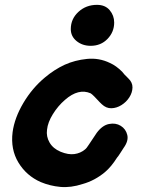

<svg xmlns="http://www.w3.org/2000/svg" viewBox="-20 -772 585 792"><path d="M321 -13Q371 -27 413 -62Q439 -84 463 -122Q467 -126 476.5 -141Q486 -156 490 -162Q511 -191 505 -215.5Q499 -240 478 -253Q457 -266 429.5 -260.5Q402 -255 379 -224Q378 -222 347 -176Q337 -160 330 -155Q312 -140 287 -136.5Q262 -133 230 -146Q199 -159 184.5 -184Q170 -209 174 -237Q177 -267 198 -301Q219 -335 248 -360Q304 -409 354 -387Q359 -384 369 -374Q398 -343 400 -342Q418 -325 439.5 -325.5Q461 -326 481 -338.5Q501 -351 513.5 -370.5Q526 -390 526.5 -411Q527 -432 509 -449L494 -464Q485 -474 484 -476Q459 -501 434 -512Q389 -534 339 -529Q289 -524 247 -505Q204 -485 166 -453Q113 -409 76.5 -347.5Q40 -286 32 -227Q23 -156 56 -101.5Q89 -47 148 -21Q186 -5 229 -1Q272 3 321 -13ZM354 -583Q396 -583 423.5 -611.5Q451 -640 451 -679Q451 -708 432.5 -730Q414 -752 380 -752Q335 -752 303.5 -723Q272 -694 272 -652Q272 -622 296 -602.5Q320 -583 354 -583Z"/></svg>

Font: Balsamiq Sans
Style: Bold Italic
Weight: 700
Italic angle: -12°
Designer: Michael Angeles
Foundry: Balsamiq SRL
Version: Version 1.020; ttfautohint (v1.8.4.7-5d5b);gftools[0.9.26]